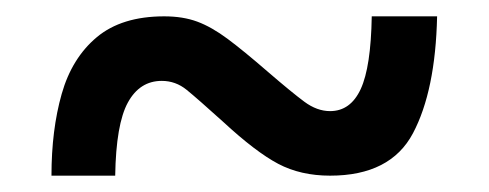

<svg xmlns="http://www.w3.org/2000/svg" viewBox="-20 -474 599 235"><path d="M43 -259Q43 -315 55.5 -359Q68 -403 98.5 -428.5Q129 -454 181 -454Q204 -454 221.5 -447.5Q239 -441 258.5 -426.5Q278 -412 308 -386Q337 -361 352.5 -349.5Q368 -338 384 -338Q409 -338 421.5 -365Q434 -392 435 -454H515Q513 -363 485.5 -311Q458 -259 384 -259Q348 -259 320.5 -273.5Q293 -288 253 -325Q222 -353 208.5 -364Q195 -375 178 -375Q151 -375 136.5 -348.5Q122 -322 121 -259Z"/></svg>

Font: Noto Serif Tamil ExtraBold
Style: Regular
Weight: 800
Designer: Indian Type Foundry, Tom Grace, and the Monotype Design Team
Foundry: Monotype Imaging Inc.
Version: Version 2.004; ttfautohint (v1.8.4.7-5d5b)